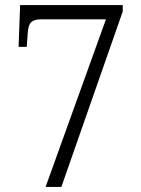

<svg xmlns="http://www.w3.org/2000/svg" viewBox="-20 -734 553 754"><path d="M159 0 396 -658H140Q114 -658 102.5 -647Q91 -636 89 -605L85 -550H53L59 -714H462V-689L221 0Z"/></svg>

Font: Noto Serif Ethiopic SemiCondensed Light
Style: Regular
Weight: 300
Width: 4
Designer: Monotype Design Team
Foundry: Monotype Imaging Inc.
Version: Version 2.102; ttfautohint (v1.8.4.7-5d5b)